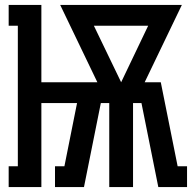

<svg xmlns="http://www.w3.org/2000/svg" viewBox="-20 -755 790 775"><path d="M15 0V-84H52V-651H15V-735H147V-423H373L223 -735H714L564 -423H629L697 -84H735V0H619L551 -339H517V0H421V-339H387L319 0H202V-84H240L291 -339H147V0ZM469 -423 578 -651H359Z"/></svg>

Font: Iosevka Etoile Medium
Style: Regular
Weight: 500
Designer: Belleve Invis
Foundry: Belleve Invis
Version: Version 22.1.2; ttfautohint (v1.8.4)